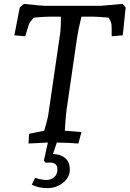

<svg xmlns="http://www.w3.org/2000/svg" viewBox="-20 -735 668 990"><path d="M463 -649H400Q385 -590 377 -538L323 -167Q320 -147 314 -61L400 -54L384 5Q336 1 273 0L253 59Q292 60 316 80Q340 100 340 139.5Q340 179 305.5 207Q271 235 224.5 235Q178 235 144 217L161 182Q196 193 219.5 193Q243 193 259.5 178.5Q276 164 276 139Q276 103 237 103L216 104L206 94L227 0L127 5L130 -45L208 -61Q223 -111 228 -137L291 -568Q294 -595 294 -649H233Q209 -649 154 -644Q132 -619 129.5 -611Q127 -603 110 -548L54 -553L82 -697L103 -715Q193 -705 212 -705H500L612 -715L628 -697L613 -553L556 -548Q556 -595 555 -608Q554 -621 540 -644Q488 -649 463 -649Z"/></svg>

Font: Andada SC
Style: Italic
Weight: 400
Italic angle: -8.29999°
Designer: Carolina Giovagnoli
Foundry: Carolina Giovagnoli
Version: Version 1.003